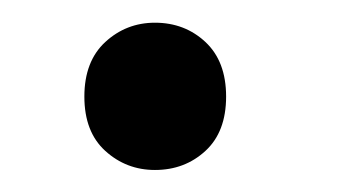

<svg xmlns="http://www.w3.org/2000/svg" viewBox="-20 -149 300 170"><path d="M180.2 -63.5Q180.2 -94.7 161.9 -111.8Q143.6 -128.9 117.2 -128.9Q91.8 -128.9 73.2 -111.8Q54.7 -94.7 54.7 -63.5Q54.7 -32.2 73.2 -15.4Q91.8 1.5 117.2 1.5Q143.6 1.5 161.9 -15.4Q180.2 -32.2 180.2 -63.5Z"/></svg>

Font: Radley
Style: Italic
Weight: 400
Italic angle: -12°
Designer: Vernon Adams
Foundry: Vernon Adams
Version: Version 1.003; ttfautohint (v1.6)